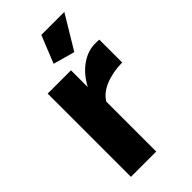

<svg xmlns="http://www.w3.org/2000/svg" viewBox="-228 -793 856 856"><g transform="rotate(-45 200.0 -365.0)"><path d="M270 -571.8 168 -600.1 220.2 -730H365.2ZM388.2 -388.2Q328.1 -387.2 281.7 -368.4Q235.4 -349.6 214.8 -314.9V0H55.2V-524.9H202.1V-418.9Q229.5 -471.2 272 -502Q314.5 -532.7 361.8 -533.2Q382.3 -533.2 388.2 -532.2Z"/></g></svg>

Font: Rawline ExtraBold
Style: Regular
Weight: 800
Designer: Matt McInerney, Pablo Impallari, Rodrigo Fuenzalida
Foundry: Matt McInerney, Pablo Impallari, Rodrigo Fuenzalida
Version: Version 4.020;PS 004.020;hotconv 1.0.88;makeotf.lib2.5.64775